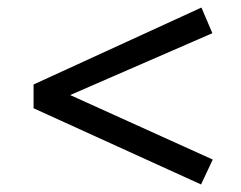

<svg xmlns="http://www.w3.org/2000/svg" viewBox="-20 -534 640 509"><path d="M69 -247V-310L514 -514L543 -446L166 -282L544 -111L513 -45Z"/></svg>

Font: Wittgenstein
Style: Regular
Weight: 400
Designer: Jörg Drees
Foundry: Jörg Drees
Version: Version 1.003;Glyphs 3.1.2 (3151)